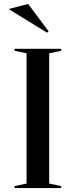

<svg xmlns="http://www.w3.org/2000/svg" viewBox="-20 -956 385 976"><path d="M291 -708V-698L230 -685V-23L291 -10V0H54V-10L115 -23V-685L54 -698V-708ZM219 -790 24 -910 123 -936 227 -797Z"/></svg>

Font: Kalnia
Style: Regular
Weight: 400
Designer: Frida Medrano
Foundry: Frida Medrano
Version: Version 1.105